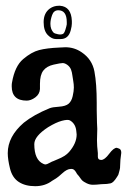

<svg xmlns="http://www.w3.org/2000/svg" viewBox="-20 -639 447 664"><path d="M181.6 -603.5Q166 -603.5 160.2 -586.9Q154.3 -570.3 154.3 -556.6Q154.3 -537.1 166 -525.4Q168 -523.4 180.7 -520.5Q190.4 -518.6 197.3 -521.5Q202.1 -523.4 206.1 -536.1Q210 -548.8 210.9 -554.7Q210.9 -558.6 210.9 -562.5Q210.9 -603.5 181.6 -603.5ZM181.6 -503.9H173.8Q159.2 -503.9 145.5 -517.6Q130.9 -532.2 130.9 -562.5Q130.9 -593.8 152.3 -609.4Q166 -619.1 183.6 -619.1H187.5Q226.6 -616.2 228.5 -566.4V-557.6Q228.5 -548.8 224.6 -534.2Q216.8 -503.9 189.5 -503.9ZM349.6 -2.9 330.1 -2Q312.5 0 301.3 0Q290 0 279.3 -5.4Q268.6 -10.7 264.6 -14.6Q260.7 -18.6 256.8 -24.4Q252.9 -30.3 249.5 -33.7Q246.1 -37.1 243.2 -43Q236.3 -54.7 228.5 -54.7H224.6Q211.9 -54.7 195.8 -40Q179.7 -25.4 173.8 -22Q168 -18.6 160.2 -13.7Q135.7 4.9 101.6 4.9Q67.4 4.9 44.9 -9.8Q22.5 -24.4 14.6 -56.2Q6.8 -87.9 6.8 -109.4Q6.8 -167 62.5 -214.8Q96.7 -242.2 151.4 -264.6Q161.1 -268.6 184.1 -270Q207 -271.5 217.3 -280.3Q227.5 -289.1 231.4 -306.6Q235.4 -324.2 235.4 -335.9Q235.4 -347.7 233.4 -358.4Q231.4 -369.1 230.5 -377Q229.5 -384.8 228.5 -388.7Q227.5 -392.6 225.6 -398.4Q221.7 -408.2 212.9 -414.6Q204.1 -420.9 196.8 -420.9Q189.5 -420.9 165.5 -415.5Q141.6 -410.2 129.9 -395Q118.2 -379.9 118.2 -349.6V-331.1Q117.2 -313.5 102.1 -302.2Q86.9 -291 72.3 -291Q20.5 -291 20.5 -340.8Q20.5 -349.6 21.5 -353.5Q31.2 -410.2 60.1 -434.6Q88.9 -459 115.2 -465.8Q141.6 -472.7 185.5 -474.6L206.1 -475.6Q237.3 -475.6 262.7 -458Q298.8 -433.6 306.6 -391.6Q314.5 -349.6 314.5 -283.2V-257.8L315.4 -214.8L316.4 -193.4L315.4 -153.3Q315.4 -134.8 318.4 -109.4V-96.7Q318.4 -85.9 330.1 -85.9Q341.8 -85.9 357.4 -106.9Q373 -127.9 383.8 -127.9Q384.8 -127.9 392.1 -125Q399.4 -122.1 399.4 -110.4L396.5 -86.9L395.5 -67.4Q395.5 -56.6 394 -52.2Q392.6 -47.9 391.6 -43Q390.6 -38.1 389.2 -34.7Q387.7 -31.2 384.8 -27.3Q372.1 -6.8 362.3 -4.9Q352.5 -2.9 349.6 -2.9ZM245.1 -173.8 244.1 -183.6Q242.2 -210.9 221.7 -222.7Q213.9 -226.6 193.8 -221.2Q173.8 -215.8 146.5 -199.2Q98.6 -168 98.6 -140.6Q98.6 -85.9 129.9 -72.3Q133.8 -70.3 137.7 -70.3Q141.6 -70.3 151.4 -75.7Q161.1 -81.1 165 -82L178.7 -87.9Q206.1 -98.6 218.8 -113.3Q245.1 -143.6 245.1 -173.8Z"/></svg>

Font: Essays1743
Style: Medium
Weight: 500
Designer: Based on the typeface in a 1743 English translation of the essays of Montaigne.  PostScript/TrueType font designed by Jo
Version: Version 002.100